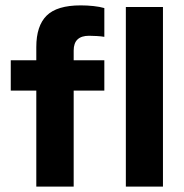

<svg xmlns="http://www.w3.org/2000/svg" viewBox="-20 -694 686 714"><path d="M115 0V-357H20V-470H115V-519Q115 -598 153.5 -636Q192 -674 280 -674Q304 -674 327.5 -671.5Q351 -669 368 -664V-557Q357 -559 340 -560Q323 -561 311 -561Q283 -561 268.5 -547.5Q254 -534 254 -506V-470H368V-357H254V0ZM448 0V-668H586V0Z"/></svg>

Font: Gantari
Style: Bold
Weight: 700
Designer: Anugrah Pasau
Foundry: Lafontype
Version: Version 1.000; ttfautohint (v1.6)